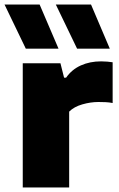

<svg xmlns="http://www.w3.org/2000/svg" viewBox="-37 -828 524 848"><path d="M63.5 0V-548.5H230L246 -485H255Q280 -521 320 -539Q360 -557 409.5 -557Q423.5 -557 436.8 -555.8Q450 -554.5 460.5 -553V-373Q446 -376 429 -376.8Q412 -377.5 397.5 -377.5Q363 -377.5 326.5 -367Q290 -356.5 268.5 -335V0ZM303.5 -613 209.5 -808H365L448 -613ZM77 -613 -17 -808H138L221.5 -613Z"/></svg>

Font: Encode Sans Exp XBd
Style: Regular
Weight: 800
Width: 7
Designer: Multiple Designers
Foundry: Impallari Type
Version: Version 3.002; ttfautohint (v1.8.3) -l 8 -r 50 -G 200 -x 14 